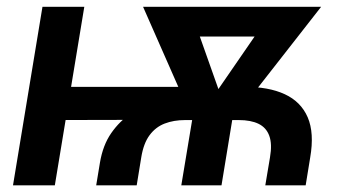

<svg xmlns="http://www.w3.org/2000/svg" viewBox="-20 -556 1031 576"><path d="M268.6 0 279.8 -67.9Q288.6 -120.6 313.7 -156.7Q338.9 -192.9 373.3 -215.6Q407.7 -238.3 445.6 -250.5Q483.4 -262.7 518.8 -267.3Q554.2 -272 580.1 -272L712.9 -295.4Q785.6 -295.9 834.2 -273.4Q882.8 -251 903.1 -204.1Q923.3 -157.2 910.6 -83.5L897 0H775.9L790 -84Q796.9 -124 787.8 -148.7Q778.8 -173.3 755.6 -184.6Q732.4 -195.8 696.3 -195.8H535.6Q501 -195.8 473.9 -185.3Q446.8 -174.8 428.7 -150.4Q410.6 -126 403.8 -84L390.1 0ZM19 0 107.4 -535.6H232.9L144.5 0ZM110.8 -195.8 127.4 -295.4H564.5L548.3 -196.8ZM523.9 0 566.9 -258.8H687L644.5 0ZM556.6 -200.7 409.2 -535.6H547.9L653.3 -237.8L634.8 -200.7ZM605.5 -200.7 602.1 -240.7 805.2 -535.6H943.4L681.6 -200.7ZM482.9 -446.3 498 -535.6H870.6L856.4 -446.3Z"/></svg>

Font: Inter 20pt SemiBold
Style: Italic
Weight: 600
Italic angle: -9.3988°
Version: Version 4.001;git-66647c0bb